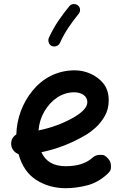

<svg xmlns="http://www.w3.org/2000/svg" viewBox="-20 -897 622 964"><path d="M518.6 -22.9C529.8 -33.2 536.1 -42.5 536.6 -50.8C537.1 -59.1 537.1 -63.5 537.1 -64.5C537.1 -78.6 532.2 -90.8 522.5 -101.1C512.2 -112.3 503.4 -118.7 495.1 -119.1C486.8 -119.6 482.4 -119.6 481 -119.6C466.8 -119.6 454.6 -114.7 444.3 -105C412.6 -76.7 368.2 -62.5 310.1 -62.5C249.5 -62.5 209 -85.9 188 -132.8C267.1 -148.9 342.8 -178.7 415.5 -222.2C427.7 -229.5 442.4 -240.7 460 -256.3C477.1 -271.5 492.7 -291 505.9 -314C519 -336.9 525.9 -363.3 525.9 -393.1C525.9 -426.8 517.1 -455.1 499.5 -477.5C463.9 -522 406.7 -543.9 355.5 -543.9C267.1 -543.9 194.8 -504.4 144 -442.4C92.8 -380.4 64 -301.8 62 -222.2C44.9 -210.9 36.1 -195.8 36.1 -176.3V-171.9C37.6 -148.9 53.2 -130.4 73.2 -123C89.4 -64 119.1 -21 162.6 6.8C206.1 34.2 254.9 47.9 310.1 47.9C345.2 47.9 380.9 43 417.5 33.7C454.1 24.4 487.8 5.4 518.6 -22.9ZM352.5 -433.6C390.1 -433.6 418.5 -415 418.5 -384.3C418.5 -360.4 397 -335.4 354.5 -310.1C300.3 -278.3 239.3 -255.4 173.3 -242.2C176.3 -277.8 186.5 -310.1 203.6 -338.9C237.8 -397 292 -433.6 352.5 -433.6ZM370.6 -870.1C365.2 -874.5 359.4 -876.5 352.1 -876.5C349.6 -876.5 337.9 -878.4 327.6 -865.2C291 -819.8 254.9 -772.5 225.1 -706.5C223.6 -702.6 222.7 -698.7 222.7 -694.8C222.7 -687 226.1 -672.4 240.2 -666C244.1 -664.6 248 -663.6 252 -663.6C259.8 -663.6 274.4 -667 280.8 -681.2C307.6 -740.2 338.4 -782.2 375 -827.6C379.4 -833 381.8 -838.9 381.8 -846.2C381.8 -848.1 383.8 -859.9 370.6 -870.1Z"/></svg>

Font: Mikhak SemiBold
Style: Regular
Weight: 600
Designer: Amin Abedi
Version: Version 3.2